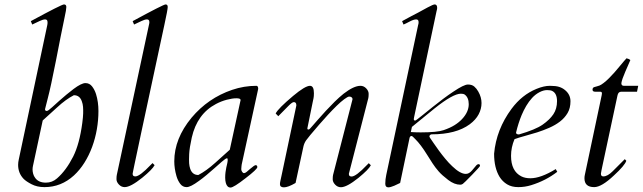

<svg xmlns="http://www.w3.org/2000/svg" viewBox="-20 -823 2872 858"><path d="M117.7 -728.5Q255.4 -803.2 265.9 -803.2Q276.4 -803.2 276.4 -791.7Q276.4 -780.3 268.8 -746.1Q261.2 -711.9 250.7 -657.7Q240.2 -603.5 230 -551.8Q206.5 -432.6 193.8 -384.8Q181.2 -336.9 181.2 -335Q181.2 -327.1 189 -327.1Q194.8 -327.1 212.4 -343.3Q230 -359.4 244.9 -372.6Q259.8 -385.7 276.4 -399.7Q293 -413.6 308.6 -425.3Q343.8 -451.7 361.8 -451.7Q379.9 -451.7 391.4 -437Q402.8 -422.4 409.2 -402.3Q419.9 -367.7 419.9 -326.9Q419.9 -286.1 412.8 -245.4Q405.8 -204.6 391.8 -166.7Q377.9 -128.9 357.4 -96.2Q336.9 -63.5 310.5 -39.1Q253.4 13.2 178.7 13.2Q145.5 13.2 120.8 0.2Q96.2 -12.7 85.4 -23.9Q61 -49.3 61 -86.4Q61 -97.7 64 -110.8L191.4 -711.4Q192.4 -715.3 192.4 -718.8V-724.1Q192.4 -736.3 181.6 -736.3Q172.4 -736.3 157 -729Q141.6 -721.7 124 -713.4ZM347.7 -273.4Q351.1 -299.3 351.6 -315.7Q352.1 -332 351.1 -345.2Q350.1 -358.4 345.7 -370.1Q336.4 -397.5 310.1 -397.5Q274.4 -379.4 234.6 -342.5Q194.8 -305.7 170.9 -284.7L127.4 -82Q125.5 -74.2 125.5 -65.4Q125.5 -56.6 128.2 -46.4Q130.9 -36.1 137.7 -27.3Q152.8 -6.8 185.1 -6.8Q213.4 -6.8 234.9 -25.9Q275.4 -61 307.1 -123.5Q335.4 -180.2 347.7 -273.4Z M572.8 -45.4Q572.8 -34.7 585 -34.7Q604.5 -34.7 653.8 -86.4Q659.2 -91.8 661.6 -94.2L670.9 -85Q661.1 -65.9 615.7 -28.8Q563.5 13.2 537.1 13.2Q522.5 13.2 511.5 1.7Q500.5 -9.8 500.5 -22.2Q500.5 -34.7 502 -41.5L645.5 -711.4Q647.5 -719.2 647.5 -724.1Q647.5 -736.3 636.7 -736.3Q627.4 -736.3 612.1 -729Q596.7 -721.7 579.1 -713.4L572.8 -728.5Q710.4 -803.2 720 -803.2Q729.5 -803.2 729.5 -791.7Q729.5 -780.3 714.1 -709.7Q698.7 -639.2 677 -537.1Q655.3 -435.1 638.9 -359.4Q622.6 -283.7 611.3 -231Q600.1 -178.2 592.8 -143.6Q585.4 -108.9 581.3 -89.6Q577.1 -70.3 575.4 -61Q573.7 -51.8 572.8 -47.4Z M994.1 -115.7Q988.8 -115.7 970.2 -99.4Q951.7 -83 936 -69.3Q920.4 -55.7 903.1 -41Q885.7 -26.4 869.1 -14.6Q831.5 13.2 814 13.2Q796.4 13.2 785.4 -1.5Q774.4 -16.1 768.6 -36.1Q758.8 -70.3 758.8 -102.1Q758.8 -203.6 835.9 -296.9Q909.7 -384.8 1017.1 -421.4Q1070.3 -439.5 1125.5 -439.5Q1133.8 -439.5 1133.8 -425.8L1060.1 -87.9Q1059.6 -84 1059.1 -80.1Q1058.1 -73.2 1058.1 -67.1Q1058.1 -61 1062 -55.2Q1065.9 -49.3 1070.6 -49.3Q1075.2 -49.3 1082.3 -54.9Q1089.4 -60.5 1096.7 -67.4Q1117.2 -85 1122.1 -85Q1129.9 -85 1129.9 -76.2Q1129.9 -66.9 1077.1 -26.4Q1023.9 15.1 1010.3 15.1Q995.1 15.1 989.3 -4.9Q986.3 -15.6 986.3 -29.1Q986.3 -42.5 987.8 -53.7Q989.3 -64.9 991.2 -74Q993.2 -83 995.1 -91.1Q997.1 -99.1 997.6 -107.4Q998 -115.7 994.1 -115.7ZM1055.2 -376Q1055.2 -383.8 1036.6 -383.8Q1018.1 -383.8 993.2 -377.2Q968.3 -370.6 945.3 -358.4Q860.8 -314 836.9 -208Q826.7 -162.1 825.4 -134.3Q824.2 -106.4 825.2 -93.3Q826.2 -80.1 830.1 -68.4Q839.8 -41 866.2 -41Q901.4 -59.1 942.1 -95.7Q982.9 -132.3 1006.8 -153.8Z M1365.2 -439.5Q1382.8 -439.5 1382.8 -406.7Q1382.8 -392.1 1381.1 -384.3Q1379.4 -376.5 1376.7 -363.3Q1374 -350.1 1368.7 -324Q1363.3 -297.9 1353.5 -249.5Q1353.5 -244.1 1357.7 -244.1Q1361.8 -244.1 1365.5 -248.3Q1369.1 -252.4 1377 -261.2Q1384.8 -270 1401.1 -288.8Q1417.5 -307.6 1436.3 -327.9Q1455.1 -348.1 1475.3 -368.2Q1495.6 -388.2 1515.6 -404.3Q1561 -439.5 1590.8 -439.5Q1605.5 -439.5 1616.5 -428Q1627.4 -416.5 1627.4 -403.8Q1627.4 -391.1 1626 -384.8L1539.1 -46.9V-44.9Q1539.1 -34.2 1551.3 -34.2Q1570.8 -34.2 1620.1 -85.9Q1625.5 -91.3 1627.9 -93.8L1637.2 -84.5Q1627.4 -65.4 1582 -28.3Q1529.8 13.7 1503.4 13.7Q1488.8 13.7 1477.8 2.2Q1466.8 -9.3 1466.8 -21.7Q1466.8 -34.2 1468.3 -41L1555.2 -378.9V-380.9Q1555.2 -385.3 1551 -388.4Q1546.9 -391.6 1540.3 -391.4Q1533.7 -391.1 1518.3 -379.6Q1502.9 -368.2 1484.4 -350.1Q1465.8 -332 1445.6 -310.1Q1425.3 -288.1 1406.7 -266.6Q1356 -208 1347.4 -195.1Q1338.9 -182.1 1335.9 -168L1300.8 -5.4Q1267.1 14.2 1249 14.2Q1231 14.2 1231 0Q1231 -6.3 1233.4 -16.6Q1237.8 -36.1 1238.8 -41.5L1304.2 -351.1V-353Q1304.2 -366.7 1293 -366.7Q1285.6 -366.7 1268.6 -349.4Q1251.5 -332 1223.6 -303.7L1211.9 -315.9Q1222.7 -337.9 1290 -394.5Q1343.8 -439.5 1365.2 -439.5Z M1829.1 -291Q1829.1 -284.2 1835.4 -284.2Q1838.4 -284.2 1865.5 -306.2Q1892.6 -328.1 1914.8 -345.9Q1937 -363.8 1960.4 -381.3Q1983.9 -398.9 2005.4 -413.1Q2053.2 -445.3 2071 -445.3Q2088.9 -445.3 2099.4 -436.3Q2109.9 -427.2 2117.2 -414.1Q2131.8 -388.7 2131.8 -362.5Q2131.8 -336.4 2118.9 -312Q2106 -287.6 2079.1 -267.6Q2018.1 -222.7 1908.7 -222.7Q1905.3 -222.7 1902.1 -219.7Q1898.9 -216.8 1898.9 -213.9Q1898.9 -210.9 1902.8 -205.3Q1906.7 -199.7 1917.5 -183.8Q1928.2 -168 1941.4 -149.9Q1954.6 -131.8 1970 -113.3Q1985.4 -94.7 2001 -80.1Q2036.6 -45.9 2061.5 -45.9Q2076.2 -45.9 2088.9 -60.8Q2101.6 -75.7 2107.2 -82.5Q2112.8 -89.4 2118.9 -89.4Q2125 -89.4 2125 -81.5Q2125 -78.6 2089.4 -41.7Q2053.7 -4.9 2048.1 -1.2Q2042.5 2.4 2037.1 2.4Q2010.7 2.4 1982.9 -18.8Q1955.1 -40 1940.2 -57.1Q1925.3 -74.2 1913.1 -92.8Q1900.9 -111.3 1889.2 -130.4Q1859.9 -177.7 1835.9 -201.2Q1835.9 -201.2 1827.1 -210Q1821.8 -215.3 1819.3 -215.3Q1812 -215.3 1810.1 -206.1L1768.1 -5.4Q1762.2 -2.9 1755.6 0.5Q1749 3.9 1742.2 6.8Q1725.1 14.2 1715.3 14.2Q1701.7 14.2 1701.7 -2Q1701.7 -21 1706.1 -41.5L1848.6 -711.4Q1850.6 -716.3 1850.6 -724.1Q1850.6 -736.3 1839.8 -736.3Q1828.6 -736.3 1809.8 -726.3Q1791 -716.3 1783.2 -713.4L1776.9 -728.5Q1798.3 -740.7 1819.3 -751.5Q1840.3 -762.2 1848.1 -766.4Q1856 -770.5 1867.7 -777.1Q1879.4 -783.7 1890.6 -789.6Q1916 -803.2 1922.4 -803.2Q1933.6 -803.2 1933.6 -787.6Q1933.6 -782.7 1930.7 -772.5L1830.6 -299.8Q1829.1 -293.9 1829.1 -291ZM1815.9 -232.9Q1836.9 -231.4 1859.9 -231.4Q1933.6 -231.4 1962.6 -241.5Q1991.7 -251.5 2011.2 -263.7Q2030.8 -275.9 2044.9 -291Q2074.7 -322.8 2074.7 -357.4Q2074.7 -387.2 2056.6 -400.4Q2050.8 -404.3 2039.6 -404.3Q2004.4 -404.3 1921.9 -338.4Q1904.8 -324.7 1881.1 -305.2Q1857.4 -285.6 1820.8 -255.9Z M2350.1 -26.4Q2396.5 -26.4 2463.4 -67.4L2470.2 -55.2Q2418.9 -15.6 2354 4.4Q2325.7 13.2 2296.1 13.2Q2266.6 13.2 2246.1 0.7Q2225.6 -11.7 2212.4 -32.7Q2188 -72.8 2188 -136.2Q2197.8 -244.6 2266.1 -336.9Q2312.5 -399.4 2377.4 -425.8Q2410.6 -439.5 2437.3 -439.5Q2463.9 -439.5 2478.5 -434.8Q2493.2 -430.2 2504.4 -420.9Q2529.3 -400.9 2529.3 -370.4Q2529.3 -339.8 2516.4 -317.9Q2503.4 -295.9 2482.4 -279.8Q2461.4 -263.7 2434.6 -252Q2407.7 -240.2 2380.1 -231.4Q2352.5 -222.7 2325.9 -215.6Q2299.3 -208.5 2279.3 -201.2Q2263.7 -164.6 2263.7 -126.5Q2263.7 -58.1 2310.1 -34.7Q2326.7 -26.4 2350.1 -26.4ZM2286.1 -230.5Q2286.1 -222.2 2299.3 -222.2Q2373 -243.7 2404.8 -265.9Q2436.5 -288.1 2452.9 -312.5Q2469.2 -336.9 2469.2 -371.1Q2469.2 -405.8 2447.8 -416.5Q2440.4 -420.4 2424.6 -420.4Q2408.7 -420.4 2390.6 -410.9Q2372.6 -401.4 2357.9 -385.5Q2343.3 -369.6 2331.5 -349.6Q2319.8 -329.6 2311 -308.6Q2296.4 -273.4 2286.1 -230.5Z M2635.3 13.2Q2591.8 13.2 2591.8 -26.4Q2591.8 -34.7 2593.8 -43L2668.9 -397.9Q2669.9 -402.8 2669.9 -405.8Q2669.9 -413.1 2662.6 -413.1H2640.6Q2627.9 -413.1 2627.9 -421.9Q2627.9 -431.2 2635 -433.6Q2642.1 -436 2647 -437Q2651.9 -438 2658.9 -440.7Q2666 -443.4 2677.7 -452.4Q2689.5 -461.4 2701.4 -473.4Q2713.4 -485.4 2725.1 -498.5Q2736.8 -511.7 2747.1 -524.4Q2773.4 -556.2 2779.8 -562.5Q2790.5 -560.1 2796.9 -554.7Q2793 -544.4 2786.6 -530.8Q2780.3 -517.1 2774.4 -502.9Q2759.3 -468.3 2756.8 -452.1V-450.2Q2756.8 -439.5 2768.6 -439.5H2832L2826.7 -413.1H2755.9Q2742.7 -413.1 2739.3 -396L2671.4 -78.6Q2668.9 -68.4 2668 -62.3Q2667 -56.2 2666.3 -52.7Q2665.5 -49.3 2665.5 -47.9V-45.9Q2665.5 -34.7 2676.3 -34.7Q2694.8 -34.7 2717.8 -57.6L2772 -111.8L2778.8 -104.5Q2772 -83.5 2723.6 -39.1Q2668.5 13.2 2635.3 13.2Z"/></svg>

Font: Cardo-Italic
Style: Italic
Weight: 400
Italic angle: -12°
Designer: David J. Perry
Foundry: David J. Perry
Version: Version 0.991